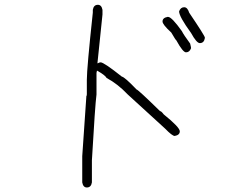

<svg xmlns="http://www.w3.org/2000/svg" viewBox="-20 -642 1040 815"><path d="M395.5 -621.6Q411.1 -621.6 415 -600.1V-580.6L393.6 -373.5H395.5Q401.9 -377.4 407.2 -377.4Q420.9 -377.4 497.1 -316.9Q509.8 -314.5 559.6 -262.2Q565.4 -262.2 659.2 -170.4Q664.6 -170.4 674.8 -156.7Q743.2 -101.6 743.2 -84.5Q743.2 -68.8 721.7 -64.9Q710.9 -64.9 680.7 -96.2L522.5 -240.7Q479.5 -286.1 432.6 -311Q426.8 -322.3 395.5 -340.3L391.6 -342.3L389.6 -332.5V-240.7Q383.8 -198.7 370.1 38.6V132.3Q366.7 153.8 348.6 153.8Q333 153.8 329.1 132.3V21L346.7 -234.9Q348.6 -234.9 348.6 -242.7V-303.2Q348.6 -352.1 374 -588.4V-600.1Q377.4 -621.6 395.5 -621.6ZM761.7 -611.3Q775.9 -611.3 783.2 -587.9Q849.6 -489.7 849.6 -482.4V-480.5Q846.2 -459 828.1 -459Q814.5 -459 791 -502Q740.2 -571.8 740.2 -593.8Q746.6 -611.3 761.7 -611.3ZM691.4 -570.3H693.4Q709 -570.3 752 -509.8Q759.3 -494.6 787.1 -457Q791 -441.4 791 -437.5Q784.7 -419.9 769.5 -419.9Q756.3 -419.9 728.5 -470.7Q725.6 -471.7 707 -503.9Q669.9 -537.6 669.9 -550.8Q669.9 -566.4 691.4 -570.3Z"/></svg>

Font: CEF Fonts CJK
Style: Regular
Weight: 400
Designer: PartyBoss (派对大魔王)
Version: Release 2.25